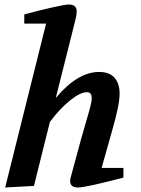

<svg xmlns="http://www.w3.org/2000/svg" viewBox="-20 -827 625 854"><path d="M3 7 185 -722H88V-763Q167 -784 219.5 -795.5Q272 -807 286 -807Q321 -807 321 -777Q321 -759 315 -737L228 -391Q325 -507 421 -507Q467 -507 489.5 -481Q512 -455 512 -411Q512 -360 479 -247L432 -80H529V-37Q449 -16 396.5 -4.5Q344 7 327 7Q292 7 292 -22Q292 -33 301 -62L340 -206Q359 -274 368 -303.5Q377 -333 382.5 -355.5Q388 -378 388 -391Q388 -417 366 -417Q338 -417 293 -381.5Q248 -346 202 -285L131 0Z"/></svg>

Font: Volkhov
Style: Bold Italic
Weight: 700
Designer: Cyreal (www.cyreal.org)
Foundry: Cyreal (www.cyreal.org)
Version: Version 1.001